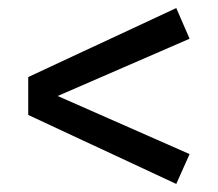

<svg xmlns="http://www.w3.org/2000/svg" viewBox="-20 -571 540 476"><path d="M417 -551 450 -475 123 -333 450 -189 417 -115 50 -286V-380Z"/></svg>

Font: Fira Sans
Style: Regular
Weight: 400
Designer: Carrois Corporate & Edenspiekermann AG
Foundry: Carrois Corporate GbR & Edenspiekermann AG
Version: Version 4.106;PS 004.106;hotconv 1.0.70;makeotf.lib2.5.58329